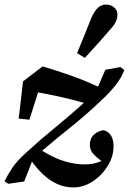

<svg xmlns="http://www.w3.org/2000/svg" viewBox="-26 -796 565 842"><path d="M56 -276 75 -439 161 -505Q224 -486 284 -465Q344 -444 404 -416L436 -490L502 -502L519 -489Q509 -459 482 -424Q455 -389 411 -349Q350 -291 285.5 -239.5Q221 -188 159 -135Q212 -102 258 -88.5Q304 -75 345 -75Q368 -75 386 -79Q404 -83 419 -90Q393 -109 380.5 -124.5Q368 -140 368 -161Q368 -189 386.5 -206Q405 -223 430 -225Q452 -218 462 -199.5Q472 -181 472 -155Q472 -110 446.5 -68.5Q421 -27 380.5 -0.5Q340 26 296 26Q247 26 202.5 -1Q158 -28 114 -87L80 0L10 10L-6 -1Q9 -32 29.5 -62Q50 -92 88 -126Q150 -183 215 -236Q280 -289 342 -345Q293 -359 244 -370Q195 -381 141 -391L103 -271ZM312 -563Q328 -601 343.5 -639.5Q359 -678 374 -716Q388 -748 403.5 -762Q419 -776 439 -776Q459 -776 474 -764Q489 -752 489 -731Q489 -714 480.5 -698Q472 -682 453 -662Q427 -631 400 -601.5Q373 -572 346 -542Z"/></svg>

Font: Source Serif 4 SmText Semibold
Style: Italic
Weight: 600
Italic angle: -12°
Designer: Frank Grießhammer
Foundry: Adobe
Version: Version 4.005;hotconv 1.1.0;makeotfexe 2.6.0